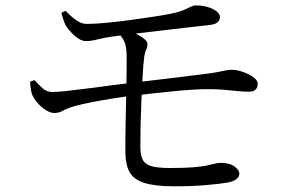

<svg xmlns="http://www.w3.org/2000/svg" viewBox="-20 -696 1040 693"><path d="M739 -606Q713.9 -603.2 675.6 -598.9Q637.4 -594.6 593.9 -589.4Q550.4 -584.3 509 -579.4Q467.7 -574.5 435.2 -570.5Q402.7 -566.5 387.2 -564.3Q358.9 -560.5 333.3 -554.1Q307.7 -547.6 290.4 -547.6Q271.4 -547.6 250 -566.6Q228.6 -585.5 217 -604.8Q212.4 -614.3 208.5 -625.8Q204.5 -637.4 201.3 -649.8L216.9 -657.1Q235.9 -636.6 255.5 -622.8Q275.2 -609 294 -609.8Q323.8 -609.8 365.1 -613.8Q406.4 -617.8 449.8 -623.6Q493.2 -629.5 531.4 -635.3Q569.5 -641.1 592.8 -645.7Q634.8 -654.4 654.8 -665Q674.9 -675.7 684.9 -676.5Q711.1 -676.5 730.9 -670.3Q750.7 -664.2 762.3 -654.6Q773.9 -645 773.9 -634.4Q773.9 -624.8 766.9 -616.9Q759.8 -609.1 739 -606ZM407.3 -577.6 426.8 -589.4Q450.5 -583.8 469.9 -574.6Q489.2 -565.4 500.7 -555.6Q512.2 -545.8 512.2 -538.3Q512.2 -525.5 507.8 -517.1Q503.3 -508.6 500.9 -493.4Q497.2 -465.7 494.8 -422.3Q492.4 -379 490.3 -330.5Q488.2 -282 487.3 -238.1Q486.4 -194.2 486.6 -164.7Q487 -137 494.8 -120.3Q502.6 -103.6 525.2 -96.6Q547.9 -89.6 593.3 -89.6Q645.3 -89.6 677.2 -92.2Q709.2 -94.8 727.9 -98.9Q746.5 -103 756.7 -105.6Q767 -108.2 774.7 -108.2Q809.6 -108.2 826.8 -94.9Q843.9 -81.6 843.9 -69.8Q843.9 -58.2 833.9 -49.9Q823.9 -41.6 800.9 -37Q773 -32 722.1 -27.8Q671.1 -23.5 609.6 -23.5Q539.7 -23.5 501.3 -35.7Q463 -47.9 447.9 -74.6Q432.9 -101.4 432.5 -146.4Q432.3 -167.3 432.7 -203.4Q433.1 -239.6 434 -282.5Q434.9 -325.4 435.8 -367.5Q436.6 -409.6 437 -443.4Q437.4 -477.2 437.2 -494Q436.8 -527.1 429.3 -544.3Q421.7 -561.6 407.3 -577.6ZM88.7 -401.2 104.2 -406.7Q120.1 -389.8 134.4 -376.9Q148.6 -363.9 170.5 -363.9Q187 -363.9 221.3 -367.7Q255.6 -371.5 298 -377Q340.5 -382.5 382.8 -388.1Q425.1 -393.7 457.6 -397.4Q533.9 -406 606.7 -415Q679.4 -424 723.4 -429.5Q752 -433.1 768.9 -436.6Q785.9 -440.1 796.7 -442.2Q807.5 -444.2 817.2 -444.2Q829.9 -444.2 845.7 -439.9Q861.5 -435.6 876.1 -428.5Q890.7 -421.5 900.5 -412.3Q910.3 -403.1 910.3 -393.4Q910.3 -380.8 902.8 -373Q895.4 -365.2 878.7 -365Q862.4 -364.8 839.3 -367.1Q816.2 -369.4 788.8 -371.9Q761.4 -374.3 731.6 -374.3Q685.9 -374.3 612.9 -367.3Q539.8 -360.3 459.1 -350.6Q424.6 -346.6 384.2 -340.1Q343.9 -333.6 308.2 -326.5Q272.4 -319.4 250.8 -313.4Q220.1 -304.5 206.9 -296.3Q193.6 -288.2 175.2 -288.2Q162.5 -288.2 146.3 -298.1Q130.2 -308.1 116.3 -323.5Q102.5 -339 95.9 -354.7Q93 -363 91 -376Q89.1 -389.1 88.7 -401.2Z"/></svg>

Font: Noto Serif HK
Style: Regular
Weight: 200
Designer: Ryoko NISHIZUKA 西塚涼子 (kana & ideographs); Frank Grießhammer (Latin, Greek & Cyrillic); Wenlong ZHANG 张文龙 (bopomofo); San
Foundry: Adobe
Version: Version 2.001;hotconv 1.1.0;makeotfexe 2.6.0